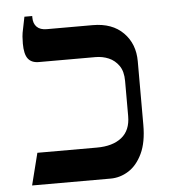

<svg xmlns="http://www.w3.org/2000/svg" viewBox="-49 -692 651 736"><g transform="rotate(-5 276.5 -323.5)"><path d="M45 0 76 -123H305Q366 -123 400.5 -150.5Q435 -178 435 -233V-368Q435 -405 419.5 -427Q404 -449 380.5 -459Q357 -469 330 -469H112Q84 -469 70.5 -486.5Q57 -504 57 -545Q57 -559 58 -572Q59 -585 63 -602.5Q67 -620 72 -647H102V-641Q102 -618 115 -605Q128 -592 153 -592H330Q405 -592 447.5 -549Q490 -506 490 -439V-194Q490 -127 469.5 -84Q449 -41 416.5 -20.5Q384 0 347 0Z"/></g></svg>

Font: Noto Serif Hebrew Medium
Style: Regular
Weight: 500
Version: Version 2.003